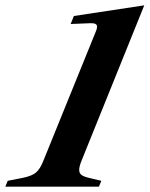

<svg xmlns="http://www.w3.org/2000/svg" viewBox="-79 -700 561 720"><path d="M-50 -22 6 -33Q41 -40 56.5 -53.5Q72 -67 84 -98L282 -586Q285 -594 285 -600Q285 -614 260 -613L186 -610L198 -640L462 -680L227 -98Q218 -76 218 -63Q218 -51 226 -44.5Q234 -38 254 -33L301 -22L292 0H-59Z"/></svg>

Font: Ibarra Real Nova
Style: Bold Italic
Weight: 700
Italic angle: -22°
Designer: Jose Maria Ribagorda & Octavio Pardo
Foundry: Octavio Pardo
Version: Version 1.014